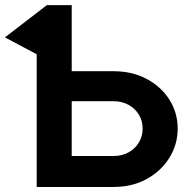

<svg xmlns="http://www.w3.org/2000/svg" viewBox="-44 -743 763 763"><path d="M241 -123V-340.8H406.5Q441.4 -340.8 467.5 -326Q493.7 -311.3 508.3 -286.6Q522.9 -262 522.9 -231.9Q522.9 -202.1 508.3 -177.4Q493.7 -152.6 467.5 -137.8Q441.4 -123 406.5 -123ZM142.3 -722.7 -24.4 -594.5 101.8 -527.3V0H406.5Q482.4 0 539.9 -32.1Q597.4 -64.2 629.8 -117.1Q662.1 -169.9 662.1 -231.9Q662.1 -294.4 629.8 -346.1Q597.4 -397.7 539.9 -428.8Q482.4 -460 406.5 -460H241V-722.7Z"/></svg>

Font: Giphurs
Style: Regular
Weight: 400
Version: Version 2.010